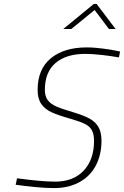

<svg xmlns="http://www.w3.org/2000/svg" viewBox="-20 -951 633 980"><path d="M60 -8 67 -41Q191 -24 262 -24Q355 -24 407.5 -80.5Q460 -137 460 -232Q460 -267 448.5 -287Q437 -307 412.5 -319Q388 -331 339 -345Q279 -362 244.5 -377.5Q210 -393 191 -420Q172 -447 172 -492Q172 -598 239.5 -653.5Q307 -709 422 -709Q462 -709 510 -702.5Q558 -696 593 -688L587 -658Q549 -665 499.5 -670.5Q450 -676 415 -676Q318 -676 263.5 -629.5Q209 -583 209 -492Q209 -459 224 -439.5Q239 -420 267.5 -407.5Q296 -395 354 -378Q407 -362 436.5 -346Q466 -330 482 -303.5Q498 -277 498 -233Q498 -160 468.5 -105Q439 -50 384 -20.5Q329 9 256 9Q213 9 157.5 3.5Q102 -2 60 -8ZM459 -931H473L570 -803H536L463 -900L344 -803H303Z"/></svg>

Font: Cairo ExtraLight
Style: Italic
Weight: 275
Italic angle: -13°
Designer: Mohamed Gaber, Accademia di Belle Arti di Urbino and others
Foundry: Kief Type Foundry, Accademia di Belle Arti di Urbino and others
Version: Version 3.011